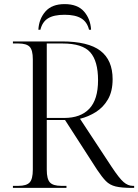

<svg xmlns="http://www.w3.org/2000/svg" viewBox="-20 -916 674 936"><path d="M43 0V-10H70Q109 -10 124.5 -26.5Q140 -43 140 -89V-627Q140 -672 124.5 -688Q109 -704 70 -704H43V-714H282Q410 -714 469.5 -668.5Q529 -623 529 -530Q529 -471 506.5 -432Q484 -393 447.5 -370Q411 -347 370 -337L524 -103Q561 -47 582.5 -28.5Q604 -10 627 -10H634V0H624Q573 0 544 -7Q515 -14 496 -33.5Q477 -53 453 -89L297 -331H208V-89Q208 -43 223.5 -26.5Q239 -10 278 -10H304V0ZM293 -341Q373 -341 415.5 -386Q458 -431 458 -525Q458 -618 420 -661Q382 -704 285 -704H208V-341ZM167 -771Q170 -824 201.5 -860Q233 -896 295 -896Q358 -896 389.5 -860Q421 -824 424 -771H414Q405 -809 376 -826.5Q347 -844 295 -844Q242 -844 214 -826.5Q186 -809 177 -771Z"/></svg>

Font: Noto Serif Display Light
Style: Regular
Weight: 300
Designer: Monotype Design Team
Foundry: Monotype Imaging Inc.
Version: Version 2.009